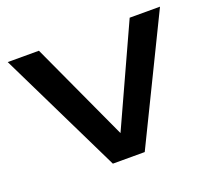

<svg xmlns="http://www.w3.org/2000/svg" viewBox="-101 -697 916 827"><g transform="rotate(-20 357.0 -283.0)"><path d="M385 -58H335L567 -566H706L430 0H284L8 -566H151Z"/></g></svg>

Font: Bounded
Style: Regular
Weight: 400
Designer: Vlad Churkin
Version: Version 1.0